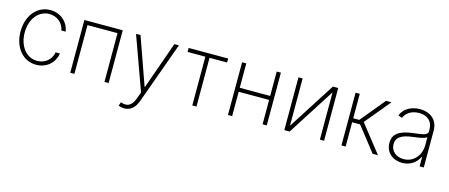

<svg xmlns="http://www.w3.org/2000/svg" viewBox="-48 -1134 4489 1918"><g transform="rotate(15 2197.0 -175.0)"><path d="M294.4 11.4C400.9 11.4 481.2 -58.2 496.8 -159.1H452.8C438.6 -79.9 374.3 -28.8 294.4 -28.8C180.4 -28.8 102.6 -132.8 102.6 -271.7C102.6 -412.3 183.6 -513.1 294.4 -513.1C376.4 -513.1 437.9 -458.5 451.7 -384.9H495.7C479.8 -485.4 397.4 -553.6 294 -553.6C155.9 -553.6 59.7 -432.9 59.7 -271C59.7 -109 155.2 11.4 294.4 11.4Z M646.3 0H689.3V-504.3H1000V0H1043V-545.5H646.3Z M1259.6 204.5C1320.3 204.5 1366.5 166.9 1393.5 92.7L1623.9 -545.1L1577.1 -545.5L1403.8 -55.8H1400.2L1226.9 -545.5H1180.4L1380.3 7.5L1355.5 75.6C1325.6 158 1278.4 179.3 1211.3 153.8L1198.5 191.8C1215.6 199.2 1237.6 204.5 1259.6 204.5Z M1724.4 -504.3H1908.4V0H1951.7V-504.3H2133.5V-545.5H1724.4Z M2320.7 -545.5H2277.3V0H2320.7V-251.8H2635.3V0H2678.6V-545.5H2635.3V-293H2320.7Z M2903.4 -56.5V-545.5H2860.1V0H2915.5L3228 -489V0H3271.3V-545.5H3216.3Z M3451 0H3494.3V-251.1H3576.7L3773.4 0H3828.8L3605.1 -283.7L3822.4 -545.5H3766.3L3557.2 -292.3H3494.3V-545.5H3451Z M4079.9 11.7C4166.5 11.7 4227.6 -37.3 4256 -98.4H4259.2V0H4302.6V-381C4302.6 -500.4 4213.8 -553.6 4116.8 -553.6C4032.7 -553.6 3953.8 -515.6 3922.6 -437.1L3963.4 -421.9C3984.7 -475.9 4040.1 -513.8 4117.9 -513.8C4206 -513.8 4259.2 -463.1 4259.2 -383.9V-361.2C4259.2 -319.2 4198.2 -315 4115.1 -305C3969.5 -287.3 3907 -241.1 3907 -150.2C3907 -46.5 3985.8 11.7 4079.9 11.7ZM4084.2 -28.4C4007.8 -28.4 3950.3 -74.2 3950.3 -148.8C3950.3 -216.3 4000 -252.5 4119.3 -266.7C4172.6 -272.7 4236.5 -282.7 4259.2 -301.5V-221.2C4259.2 -110.4 4186.4 -28.4 4084.2 -28.4Z"/></g></svg>

Font: Karasuma Gothic
Style: Thin
Weight: 200
Designer: Rasmus Andersson / Ryoko Ishizuka
Foundry: rsms
Version: Version 1.00